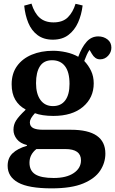

<svg xmlns="http://www.w3.org/2000/svg" viewBox="-20 -805 632 1055"><path d="M264 230Q137 230 79.5 198Q22 166 22 106Q22 63 49.5 37Q77 11 128 -4V-8Q91 -17 72.5 -40.5Q54 -64 54 -92Q54 -120 68.5 -143Q83 -166 120 -201V-204Q84 -223 64 -257Q44 -291 44 -342Q44 -401 73.5 -442Q103 -483 154.5 -504.5Q206 -526 272 -526Q306 -526 343 -518Q380 -510 410 -493Q429 -545 455.5 -575Q482 -605 520 -605Q549 -605 570.5 -588.5Q592 -572 592 -543Q592 -518 574 -498.5Q556 -479 530 -479Q515 -479 504 -487Q493 -495 485 -509L472 -531Q463 -518 456.5 -503Q450 -488 443 -470Q466 -446 480.5 -415.5Q495 -385 495 -347Q495 -268 436 -218Q377 -168 273 -168Q242 -168 216 -172Q190 -176 172 -183Q144 -153 144 -133Q144 -111 162 -101.5Q180 -92 217 -92H370Q559 -92 559 39Q559 89 530.5 132.5Q502 176 437.5 203Q373 230 264 230ZM271 -222Q315 -222 338.5 -253.5Q362 -285 362 -344Q362 -409 337 -441.5Q312 -474 266 -474Q221 -474 199.5 -441Q178 -408 178 -348Q178 -289 202.5 -255.5Q227 -222 271 -222ZM275 173Q345 173 385 146Q425 119 425 76Q425 14 339 14H180Q142 44 142 89Q142 133 174 153Q206 173 275 173ZM270 -587Q220 -587 186.5 -612Q153 -637 135.5 -679.5Q118 -722 113 -774L153 -785Q169 -733 198 -707.5Q227 -682 274 -682Q325 -682 353 -710Q381 -738 395 -784L434 -775Q428 -724 409 -681.5Q390 -639 356 -613Q322 -587 270 -587Z"/></svg>

Font: Literata 36pt SemiBold
Style: Regular
Weight: 600
Designer: Latin by Veronika Burian and Jose Scaglione. Greek by Irene Vlachou. Cyrillic by Vera Evstafieva.
Foundry: TypeTogether
Version: Version 3.002